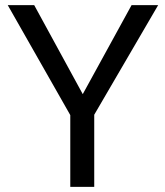

<svg xmlns="http://www.w3.org/2000/svg" viewBox="-20 -731 645 751"><path d="M254.9 0V-280.8L10.3 -710.9H113.8L303.7 -362.8L494.6 -710.9H598.6L348.6 -282.2V0Z"/></svg>

Font: Muli
Style: Regular
Weight: 400
Designer: Vernon Adams
Foundry: newtypography
Version: Version 2; ttfautohint (v1.00rc1.6-4cba) -l 8 -r 50 -G 200 -